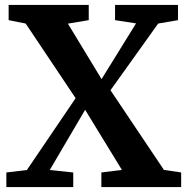

<svg xmlns="http://www.w3.org/2000/svg" viewBox="-20 -763 765 783"><path d="M89.7 -69.7 288.4 -362.6 84.7 -667 15.2 -680.8V-743H341.9V-680.8L256.9 -666.6L394.2 -440.4L534.8 -667.6L449.2 -680.8V-743H705.9V-680.8L625.1 -667L430.6 -395L648.5 -70.1L718.8 -59.6V0H393.4V-59.6L477.1 -70.1L327.2 -315.2L182.9 -69.7L278.7 -59.6V0H5.9V-59.6Z"/></svg>

Font: Merriweather 7pt Light
Style: Regular
Weight: 300
Designer: Eben Sorkin
Foundry: Eben Sorkin
Version: Version 2.200;gftools[0.9.31]